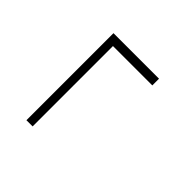

<svg xmlns="http://www.w3.org/2000/svg" viewBox="-20 -537 514 514"><g transform="rotate(-45 237.5 -280.0)"><path d="M389.2 -366.2V-342.8H59.6V-366.2ZM389.2 -344.2V-193.8H363.8V-344.2Z"/></g></svg>

Font: Roboto Condensed Thin
Style: Regular
Weight: 250
Width: 3
Designer: Christian Robertson
Foundry: Google
Version: Version 3.009; 2024